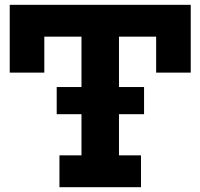

<svg xmlns="http://www.w3.org/2000/svg" viewBox="-20 -779 834 799"><path d="M216 -303.8V-416.8H579.5V-303.8ZM773.7 -758.9V-476.8H629.8V-626.5H475.1V-132.5H566.7V0H227.4V-132.5H319.1V-626.5H164.4V-476.8H20.5V-758.9Z"/></svg>

Font: Hepta Slab ExtraLight
Style: Regular
Weight: 200
Designer: Michael LaGattuta
Foundry: Michael LaGattuta
Version: Version 1.100